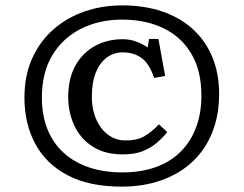

<svg xmlns="http://www.w3.org/2000/svg" viewBox="-20 -675 907 715"><path d="M433 20Q312 20 231.5 -22.5Q151 -65 111 -140Q71 -215 71 -311Q71 -394 100 -458Q129 -522 179.5 -566Q230 -610 295.5 -632.5Q361 -655 435 -655Q517 -655 583.5 -632.5Q650 -610 697.5 -567Q745 -524 770.5 -463Q796 -402 796 -325Q796 -246 770.5 -182Q745 -118 697 -73Q649 -28 582 -4Q515 20 433 20ZM436 -33Q505 -33 559.5 -52.5Q614 -72 652 -109.5Q690 -147 710 -200Q730 -253 730 -319Q730 -412 692.5 -475Q655 -538 588.5 -570Q522 -602 435 -602Q350 -602 282 -568Q214 -534 175 -469.5Q136 -405 136 -312Q136 -246 156.5 -194.5Q177 -143 216 -107Q255 -71 310.5 -52Q366 -33 436 -33ZM438 -100Q370 -100 324.5 -129.5Q279 -159 256.5 -208Q234 -257 234 -313Q234 -383 261 -431Q288 -479 334 -504Q380 -529 437 -529Q467 -529 493 -518Q519 -507 530 -498L535 -530H570L595 -392L554 -385Q535 -440 506 -460Q477 -480 437 -480Q404 -480 378 -461Q352 -442 337 -405.5Q322 -369 322 -314Q322 -280 331 -250.5Q340 -221 356.5 -199Q373 -177 396 -164.5Q419 -152 447 -152Q491 -152 517.5 -167.5Q544 -183 572 -212L603 -183Q585 -161 562.5 -142Q540 -123 510 -111.5Q480 -100 438 -100Z"/></svg>

Font: Literata Variable Black
Style: Regular
Weight: 900
Designer: Latin by Veronika Burian and Jose Scaglione. Greek by Irene Vlachou. Cyrillic by Vera Evstafieva.
Foundry: TypeTogether
Version: Version 3.021